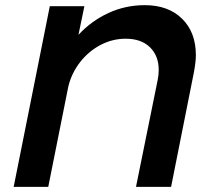

<svg xmlns="http://www.w3.org/2000/svg" viewBox="-20 -724 808 744"><path d="M739 -510Q739 -486 732 -447L643 0H507L591 -414Q595 -433 595 -453Q595 -508 561 -541Q527 -574 467 -574Q416 -574 370 -550Q324 -526 291 -484Q258 -442 245 -390L167 0H33L173 -700H307L284 -589Q334 -643 400 -673.5Q466 -704 541 -704Q632 -704 685.5 -651.5Q739 -599 739 -510Z"/></svg>

Font: TypoPRO Montserrat Alternates
Style: Italic
Weight: 500
Italic angle: -11.3°
Designer: Julieta Ulanovsky
Foundry: Julieta Ulanovsky
Version: Version 6.001